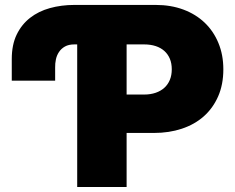

<svg xmlns="http://www.w3.org/2000/svg" viewBox="-20 -747 938 767"><path d="M27 -424.7V-511.4Q27 -567.8 46.5 -608.5Q66.1 -649.1 100 -675.6Q133.9 -702.1 179.5 -714.7Q225.1 -727.3 277 -727.3H602.3Q662.6 -727.3 712.4 -708.8Q762.1 -690.3 797.6 -656.4Q833.1 -622.5 852.6 -575.1Q872.2 -527.7 872.2 -470.2Q872.2 -409.1 851.4 -361.9Q830.6 -314.6 793.9 -282.1Q757.1 -249.6 706.3 -232.8Q655.5 -215.9 595.2 -215.9H485.8V0H288.4V-569.6H277Q254.3 -569.6 239.3 -561.1Q224.4 -552.6 215.6 -539.2Q206.7 -525.9 203.3 -509.6Q199.9 -493.3 200.3 -477.3V-424.7ZM485.8 -569.6V-369.3H555.4Q581.3 -369.3 601.9 -376.4Q622.5 -383.5 636.7 -396.5Q650.9 -409.4 658.6 -428.1Q666.2 -446.7 666.2 -470.2Q666.2 -493.6 658.6 -512.1Q650.9 -530.5 636.7 -543.3Q622.5 -556.1 601.9 -562.9Q581.3 -569.6 555.4 -569.6Z"/></svg>

Font: Inter P Black
Style: Regular
Weight: 900
Designer: Rasmus Andersson
Foundry: rsms
Version: Version 3.018;git-588b23468